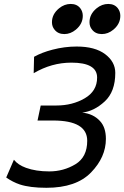

<svg xmlns="http://www.w3.org/2000/svg" viewBox="-20 -916 615 949"><path d="M209.5 12.2Q127.9 12.2 77.6 -4.4Q43 -16.1 10.7 -38.6L48.8 -126.5Q68.4 -101.1 108.9 -86.4Q157.7 -68.8 223.6 -68.8Q293.9 -68.8 352.5 -104Q411.1 -139.2 411.1 -220.2Q411.1 -320.3 242.7 -320.3H165.5L181.2 -394.5H258.3Q337.9 -394.5 398.9 -430.2Q460 -465.8 460 -532.7Q460 -606.4 333 -606.4Q234.9 -606.4 146.5 -554.2L148.4 -635.3Q186.5 -656.7 239.3 -670.4Q298.8 -686 358.9 -686Q449.7 -686 499.8 -648.2Q549.8 -610.4 549.8 -555.7Q549.8 -462.9 497.6 -414.6Q445.3 -366.2 386.2 -359.4Q440.9 -354 474.1 -317.9Q503.4 -286.6 503.4 -229.5Q503.4 -139.2 429.9 -63.5Q356.4 12.2 209.5 12.2ZM297.9 -747.6Q266.6 -747.6 249.5 -769.5Q236.8 -784.7 236.8 -806.2Q236.8 -846.2 272 -875Q298.3 -896.5 329.6 -896.5Q360.4 -896.5 377 -875Q389.2 -858.9 389.2 -837.9Q389.2 -797.9 355 -769.5Q328.6 -747.6 297.9 -747.6ZM483.4 -747.6Q452.1 -747.6 435.1 -769.5Q422.4 -784.7 422.4 -806.2Q422.4 -846.2 457.5 -875Q483.9 -896.5 515.1 -896.5Q545.9 -896.5 562.5 -875Q574.7 -858.9 574.7 -837.9Q574.7 -797.9 540.5 -769.5Q514.2 -747.6 483.4 -747.6Z"/></svg>

Font: Cadman
Style: Italic
Weight: 400
Italic angle: -12°
Designer: Paul James MIller
Foundry: High-Logic / Made with FontCreator
Version: Version 2.114;March 28, 2021;FontCreator 13.0.0.2683 64-bit